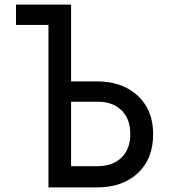

<svg xmlns="http://www.w3.org/2000/svg" viewBox="-20 -820 740 840"><path d="M50 -800H291V-464H403Q478 -464 533.5 -435.5Q589 -407 619.5 -355.5Q650 -304 650 -233Q650 -125 583 -62.5Q516 0 403 0H192V-711H50ZM291 -93H407Q473 -93 511.5 -130.5Q550 -168 550 -234Q550 -300 511.5 -337.5Q473 -375 407 -375H291Z"/></svg>

Font: Martian Mono Light
Style: Regular
Weight: 300
Monospace: yes
Designer: Roman Shamin
Foundry: Evil Martians
Version: Version 1.000; ttfautohint (v1.8.4.7-5d5b)